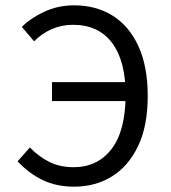

<svg xmlns="http://www.w3.org/2000/svg" viewBox="-20 -688 640 720"><path d="M258 12Q191 12 139.5 -13Q88 -38 46 -83L92 -135Q126 -100 165.5 -80.5Q205 -61 256 -61Q346 -61 398.5 -129.5Q451 -198 451 -334Q451 -460 400 -527.5Q349 -595 254 -595Q211 -595 173.5 -578.5Q136 -562 108 -533L62 -587Q93 -619 145 -643.5Q197 -668 258 -668Q340 -668 402 -629.5Q464 -591 499 -515Q534 -439 534 -328Q534 -216 498 -140.5Q462 -65 400 -26.5Q338 12 258 12ZM175 -309V-380H493V-309Z"/></svg>

Font: Source Code Pro
Style: Regular
Weight: 400
Monospace: yes
Designer: Paul D. Hunt, Teo Tuominen
Foundry: Adobe Systems Incorporated
Version: Version 1.018;hotconv 1.0.116;makeotfexe 2.5.65601